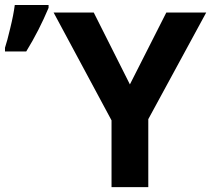

<svg xmlns="http://www.w3.org/2000/svg" viewBox="-79 -765 863 785"><path d="M-58.6 -554.7H28.3C64 -612.8 94.2 -672.4 119.6 -732.9V-744.6H-18.6C-22 -717.3 -28.3 -685.5 -37.1 -649.9C-45.4 -614.3 -52.7 -587.4 -58.6 -569.8ZM304.2 -713.9H140.1L377 -272.9V0H527.3V-277.8L764.2 -713.9H601.1L452.1 -419.9Z"/></svg>

Font: Noto Reveo Sans
Style: Bold
Weight: 700
Designer: Monotype Design team
Foundry: Monotype Imaging Inc.
Version: Version 1.04